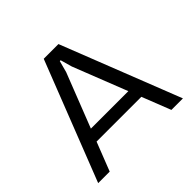

<svg xmlns="http://www.w3.org/2000/svg" viewBox="-175 -918 1107 1107"><g transform="rotate(-45 378.0 -364.5)"><path d="M32 0 317 -729H437L723 0H629L400 -583L380 -654H373L354 -583L126 0ZM180 -176 210 -252H544L575 -176Z"/></g></svg>

Font: Hubot Sans Condensed ExtraLight
Style: Regular
Weight: 400
Version: Version 2.000